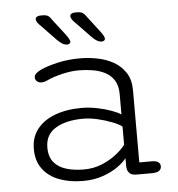

<svg xmlns="http://www.w3.org/2000/svg" viewBox="-50 -721 719 777"><g transform="rotate(-5 309.5 -333.0)"><path d="M474 1Q454.5 1 445.8 -7.8Q437 -16.5 435.5 -32L435 -69Q424.5 -54 399.8 -36Q375 -18 338.5 -5Q302 8 256.5 8Q203 8 160.5 -8Q118 -24 93.5 -56.5Q69 -89 69 -138.5Q69 -185.5 95 -218.8Q121 -252 167.8 -269.5Q214.5 -287 276 -287Q308 -287 340.2 -280.2Q372.5 -273.5 398 -264Q423.5 -254.5 434.5 -246.5V-330Q434.5 -364.5 420.2 -386.2Q406 -408 382.8 -419.5Q359.5 -431 332.2 -435.2Q305 -439.5 278.5 -439.5Q244.5 -439.5 208 -430.5Q171.5 -421.5 148.5 -410.5Q141.5 -407 135.2 -405.5Q129 -404 124 -404Q112.5 -404 105.2 -410.5Q98 -417 98 -426.5Q98 -435.5 105.5 -442.2Q113 -449 125 -455Q151.5 -467.5 194.5 -477.5Q237.5 -487.5 287 -487.5Q321.5 -487.5 357.2 -480.5Q393 -473.5 422.8 -456.8Q452.5 -440 471 -411.5Q489.5 -383 489.5 -340V-47H541.5Q558 -47 566.5 -40.8Q575 -34.5 575 -23.5Q575 -12.5 566 -5.8Q557 1 536 1ZM434.5 -197.5Q422 -207.5 395 -218Q368 -228.5 336.8 -235.8Q305.5 -243 279.5 -243Q208.5 -243 166.2 -217.2Q124 -191.5 124 -139.5Q124 -101.5 142.5 -79.2Q161 -57 192.8 -47.5Q224.5 -38 263.5 -38Q305 -38 339.8 -53Q374.5 -68 399.2 -88.2Q424 -108.5 434.5 -124ZM241 -547.5Q231 -547.5 221.5 -553Q212 -558.5 200.5 -570L133 -640Q127 -646.5 124.8 -651.5Q122.5 -656.5 122.5 -661Q122.5 -667 128 -670.5Q133.5 -674 141 -674H151.5Q166.5 -674 174 -669Q181.5 -664 190 -650.5L239 -587Q254 -566.5 254 -558.5Q254 -553 249.5 -550.2Q245 -547.5 241 -547.5ZM381.5 -547.5Q371.5 -547.5 361.8 -553Q352 -558.5 341 -570L273.5 -640Q263 -652 263 -661Q263 -667 268.5 -670.5Q274 -674 281.5 -674H292Q306.5 -674 314.2 -669Q322 -664 331 -650.5L379.5 -587Q394.5 -567 394.5 -558.5Q394.5 -553 390 -550.2Q385.5 -547.5 381.5 -547.5Z"/></g></svg>

Font: Sono ExtraLight Monospace Light
Style: Regular
Weight: 300
Version: Version 2.112